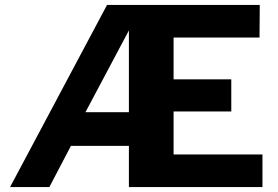

<svg xmlns="http://www.w3.org/2000/svg" viewBox="-20 -762 1134 782"><path d="M1049 -133H687V-308H922V-439H687V-609H1037L1038 -742H416L21 0H181L269 -168H505V0H1049ZM505 -305H328L505 -638Z"/></svg>

Font: 18Franklin
Style: Bold
Weight: 700
Designer: Pablo Impallari, Rodrigo Fuenzalida (Modified by Dan O. Williams)
Version: Version 0.025;PS 000.025;hotconv 1.0.88;makeotf.lib2.5.64775